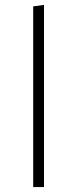

<svg xmlns="http://www.w3.org/2000/svg" viewBox="-20 -761 313 781"><path d="M159 0H115V-735L159 -741Z"/></svg>

Font: FiraGO ExtraLight
Style: Regular
Weight: 200
Designer: bBox Type
Foundry: bBox Type GmbH
Version: Version 1.001